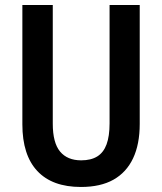

<svg xmlns="http://www.w3.org/2000/svg" viewBox="-20 -734 645 764"><path d="M536 -241Q536 -160 509.5 -104Q483 -48 431.5 -19Q380 10 302 10Q188 10 128.5 -53.5Q69 -117 69 -239V-714H190V-242Q190 -166 219 -131Q248 -96 303 -96Q342 -96 367 -111.5Q392 -127 404 -159.5Q416 -192 416 -243V-714H536Z"/></svg>

Font: Noto Sans Khmer Condensed SemiBold
Style: Regular
Weight: 600
Width: 3
Designer: Danh Hong and the Monotype Design Team
Foundry: Monotype Imaging Inc.
Version: Version 2.004